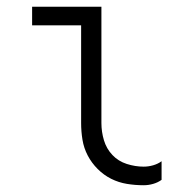

<svg xmlns="http://www.w3.org/2000/svg" viewBox="-20 -540 540 568"><path d="M405 8Q380 8 355.5 4Q331 0 309 -11Q287 -22 269 -40Q251 -58 239.5 -80Q228 -102 224 -126.5Q220 -151 220 -176V-465H75V-520H280V-176Q280 -150 287.5 -125Q295 -100 312.5 -81.5Q330 -63 355 -55Q380 -47 405 -47Q419 -47 433 -51Q447 -55 458 -63V-8Q447 0 433 4Q419 8 405 8Z"/></svg>

Font: Iosevka Term Curly Light
Style: Regular
Weight: 300
Designer: Belleve Invis
Foundry: Belleve Invis
Version: Version 32.3.0